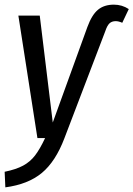

<svg xmlns="http://www.w3.org/2000/svg" viewBox="-32 -594 574 826"><path d="M-12 145Q37 135 67.5 118.5Q98 102 119 74.5Q140 47 162 0H129L47 -527H139L195 -67L344 -478Q363 -530 389.5 -552Q416 -574 458 -574Q493 -574 522 -555L494 -496Q478 -503 466 -503Q449 -503 439 -493.5Q429 -484 421 -460L245 1Q207 101 148 150Q89 199 -9 212Z"/></svg>

Font: Fira Sans Condensed
Style: Italic
Weight: 400
Width: 3
Italic angle: -8°
Designer: bBox Type GmbH & Carrois Corporate GbR & Edenspiekermann AG
Foundry: bBox Type GmbH & Carrois Corporate GbR & Edenspiekermann AG
Version: Version 4.301